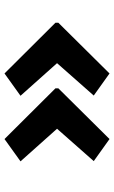

<svg xmlns="http://www.w3.org/2000/svg" viewBox="153 -688 506 852"><g transform="rotate(-90 406.0 -262.0)"><path d="M506 -29 408 -99 573 -286V-238L407 -424L506 -495L731 -269V-256ZM215 -29 117 -99 282 -286V-238L116 -424L215 -495L440 -269V-256Z"/></g></svg>

Font: Lexend Peta
Style: Bold
Weight: 700
Designer: Bonnie Shaver-Troup, Thomas Jockin
Foundry: Lexend
Version: Version 1.007